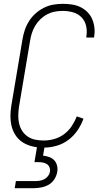

<svg xmlns="http://www.w3.org/2000/svg" viewBox="-20 -763 540 1003"><path d="M57 220 63 183H163Q175 183 187.5 181Q200 179 211.5 173Q223 167 231 156.5Q239 146 241 134Q243 122 238.5 111Q234 100 224.5 94Q215 88 203.5 86Q192 84 180 84H160L173 6Q148 3 125 -6Q102 -15 84.5 -30Q67 -45 55.5 -66Q44 -87 39 -110.5Q34 -134 34.5 -159.5Q35 -185 39 -210L97 -555Q101 -580 109 -604.5Q117 -629 131 -651.5Q145 -674 165 -692Q185 -710 208.5 -722Q232 -734 257.5 -738.5Q283 -743 307 -743Q332 -743 355.5 -739.5Q379 -736 399 -726.5Q419 -717 435.5 -701Q452 -685 461 -664.5Q470 -644 473 -620.5Q476 -597 472 -573L471 -567H431V-572Q436 -600 430 -627Q424 -654 406 -672.5Q388 -691 362 -698.5Q336 -706 307 -706Q287 -706 266 -702Q245 -698 226 -688Q207 -678 191 -662.5Q175 -647 164 -628.5Q153 -610 146.5 -590Q140 -570 137 -549L79 -204Q76 -182 75.5 -160Q75 -138 80 -117Q85 -96 96.5 -78.5Q108 -61 125 -49.5Q142 -38 163.5 -33.5Q185 -29 208 -29Q235 -29 262.5 -36.5Q290 -44 314 -61.5Q338 -79 354.5 -104Q371 -129 381 -155L416 -143Q405 -112 385.5 -83Q366 -54 338.5 -33Q311 -12 277.5 -2Q244 8 212 8L205 50Q222 52 237.5 57.5Q253 63 263.5 74.5Q274 86 278 102Q282 118 279 135Q276 154 264.5 172.5Q253 191 235 201.5Q217 212 196.5 216Q176 220 157 220Z"/></svg>

Font: Iosevka Curly Extralight
Style: Italic
Weight: 200
Italic angle: -9°
Monospace: yes
Designer: Belleve Invis
Foundry: Belleve Invis
Version: Version 22.1.2; ttfautohint (v1.8.4)